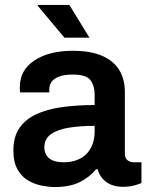

<svg xmlns="http://www.w3.org/2000/svg" viewBox="-20 -743 596 775"><path d="M200 12Q178 12 149.5 6.5Q121 1 94.5 -14Q68 -29 51 -58.5Q34 -88 34 -136Q34 -190 58 -225.5Q82 -261 125.5 -281.5Q169 -302 229.5 -310.5Q290 -319 362 -319V-362Q362 -396 345.5 -419Q329 -442 274 -442Q237 -442 216 -433Q195 -424 187 -411Q179 -398 179 -384V-370H61Q60 -375 60 -380Q60 -385 60 -392Q60 -460 119 -499Q178 -538 273 -538Q345 -538 391.5 -518Q438 -498 461 -461Q484 -424 484 -371V-123Q484 -104 495 -96Q506 -88 519 -88H551V-4Q541 0 522 5.5Q503 11 475 11Q449 11 428.5 2.5Q408 -6 394 -22Q380 -38 374 -60H368Q342 -28 302 -8Q262 12 200 12ZM237 -88Q267 -88 290.5 -97Q314 -106 329.5 -122Q345 -138 353.5 -161Q362 -184 362 -211V-235Q307 -235 260.5 -228Q214 -221 186.5 -202Q159 -183 159 -148Q159 -120 178.5 -104Q198 -88 237 -88ZM341 -591H240L132 -720L133 -723H260Z"/></svg>

Font: Archivo Variable SemiBold
Style: Regular
Weight: 600
Designer: Hector Gatti
Foundry: Omnibus-Type
Version: Version 2.001